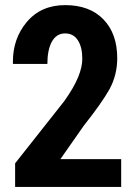

<svg xmlns="http://www.w3.org/2000/svg" viewBox="-20 -742 537 762"><path d="M460.9 0Q355.5 0 40 0Q40 -23.4 40 -93.8Q88.9 -155.3 234.4 -339.8Q273.4 -394.5 290 -435.5Q306.6 -475.6 306.6 -508.8Q306.6 -554.7 289.1 -582Q271.5 -609.4 238.3 -609.4Q204.1 -609.4 185.5 -576.2Q168 -543 168 -488.3Q122.1 -488.3 32.2 -488.3Q32.2 -488.3 31.2 -490.2Q31.2 -493.2 31.2 -497.1Q31.2 -588.9 85.9 -654.3Q142.6 -721.7 238.3 -721.7Q335.9 -721.7 390.6 -665Q445.3 -608.4 445.3 -510.7Q445.3 -445.3 415 -388.7Q383.8 -333 312.5 -243.2Q282.2 -199.2 219.7 -110.4Q280.3 -110.4 460.9 -110.4Q460.9 -83 460.9 0Z"/></svg>

Font: Noto Sans Hebrew DECATHLON 
Style: Bold
Weight: 400
Designer: Monotype Design Team
Version: Version 2.000;GOOG;noto-fonts:20170220:a8a215d2e889